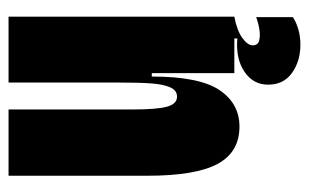

<svg xmlns="http://www.w3.org/2000/svg" viewBox="-157 -411 723 449"><g transform="rotate(-90 204.5 -186.5)"><path d="M18 -204V-528H173V-238Q173 -181 179.5 -157.5Q186 -134 203 -134Q218 -134 225 -150.5Q232 -167 234 -195Q236 -223 236 -276V-528H390V-243V0H258V-193H250Q250 -82 218.5 -35Q187 12 133 12Q73 12 45.5 -39.5Q18 -91 18 -204ZM231 79Q231 44 261.5 23.5Q292 3 339 7V-5H390V0Q358 6 340.5 18.5Q323 31 323 43Q323 55 334 58Q345 61 360.5 58.5Q376 56 389 51V137Q360 155 322.5 154.5Q285 154 258 134.5Q231 115 231 79Z"/></g></svg>

Font: Bricolage Grotesque 96pt Condensed ExBd
Style: Regular
Weight: 800
Width: 3
Designer: Mathieu Triay
Foundry: Atelier Triay
Version: Version 1.001;Glyphs 3.2 (3207)